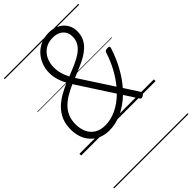

<svg xmlns="http://www.w3.org/2000/svg" viewBox="-353 -1038 1562 1562"><g transform="rotate(-45 428.0 -257.5)"><path d="M308 19Q256 19 215.5 1.5Q175 -16 146.5 -47Q118 -78 103.5 -119.5Q89 -161 89 -209Q89 -272 109.5 -318Q130 -364 164.5 -398Q199 -432 243.5 -457.5Q288 -483 335 -503Q323 -525 313 -549.5Q303 -574 297 -601.5Q291 -629 291 -659Q291 -705 307 -747.5Q323 -790 353 -823Q383 -856 425.5 -875Q468 -894 521 -894Q557 -894 588.5 -883Q620 -872 643.5 -851Q667 -830 680 -801.5Q693 -773 693 -738Q693 -693 677 -659.5Q661 -626 633.5 -600Q606 -574 570.5 -554Q535 -534 494 -517Q453 -500 411 -482L599 -193Q641 -243 676 -307Q711 -371 736 -448Q739 -459 747 -463Q755 -467 769 -467Q783 -467 788 -463Q793 -459 790 -448Q761 -357 719.5 -282Q678 -207 628 -149L709 -24Q715 -14 713 -6Q711 2 698 10Q685 19 677.5 18Q670 17 664 8L589 -108Q525 -47 453 -14Q381 19 308 19ZM314 -34Q376 -34 440 -64Q504 -94 561 -151L360 -461Q318 -443 279.5 -420.5Q241 -398 211 -369Q181 -340 164 -301.5Q147 -263 147 -212Q147 -159 166 -119Q185 -79 222 -56.5Q259 -34 314 -34ZM386 -523Q425 -538 461 -553.5Q497 -569 529 -586Q561 -603 584.5 -624Q608 -645 621.5 -672Q635 -699 635 -734Q635 -768 620 -792Q605 -816 578 -829Q551 -842 515 -842Q461 -842 424 -817.5Q387 -793 368 -752.5Q349 -712 349 -663Q349 -636 354 -611.5Q359 -587 367.5 -565Q376 -543 386 -523ZM0 369H856V379H0ZM0 -20H856V0H0ZM0 -505H856V-500H0ZM0 -889H856V-879H0Z"/></g></svg>

Font: Playwrite HR Guides
Style: Regular
Weight: 400
Designer: Veronika Burian, José Scaglione
Foundry: TypeTogether
Version: Version 1.003